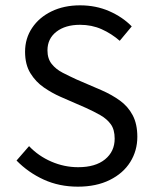

<svg xmlns="http://www.w3.org/2000/svg" viewBox="-20 -688 574 720"><path d="M272 12Q202 12 144 -14.5Q86 -41 42 -86L89 -140Q124 -103 172.5 -82Q221 -61 273 -61Q338 -61 374 -90.5Q410 -120 410 -168Q410 -202 395.5 -222Q381 -242 356.5 -256Q332 -270 301 -284L207 -325Q175 -339 144.5 -360Q114 -381 94 -413.5Q74 -446 74 -494Q74 -544 100.5 -583.5Q127 -623 173.5 -645.5Q220 -668 280 -668Q340 -668 390 -646Q440 -624 474 -589L429 -535Q398 -562 361 -578.5Q324 -595 280 -595Q225 -595 191.5 -569Q158 -543 158 -499Q158 -468 174 -448Q190 -428 215.5 -415Q241 -402 267 -390L360 -350Q399 -333 429.5 -311Q460 -289 477.5 -256Q495 -223 495 -175Q495 -123 468.5 -80.5Q442 -38 391.5 -13Q341 12 272 12Z"/></svg>

Font: Source Sans 3 ExtraLight
Style: Regular
Weight: 400
Version: Version 3.052;hotconv 1.1.0;makeotfexe 2.6.0